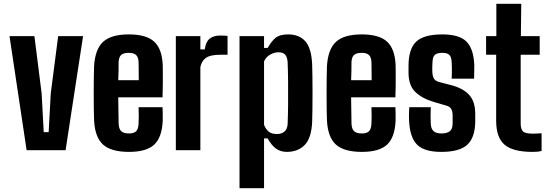

<svg xmlns="http://www.w3.org/2000/svg" viewBox="-20 -790 2899 1010"><path d="M120 0 30 -600H161L199 -299L210 -95H236L247 -299L286 -600H417L325 0Z M709 -226H835Q836 -217 836 -194.5Q836 -172 836 -155Q832 -67 791 -29Q750 9 659 9Q565 9 522.5 -29Q480 -67 475 -155Q474 -177 473.5 -215.5Q473 -254 473 -297.5Q473 -341 473.5 -380Q474 -419 475 -444Q481 -533 523.5 -571Q566 -609 658 -609Q749 -609 790.5 -571.5Q832 -534 836 -449Q836 -436 836.5 -408Q837 -380 836.5 -345Q836 -310 835 -278H602Q602 -243 603 -209Q604 -175 604 -141Q605 -112 617.5 -100Q630 -88 659 -88Q685 -88 696.5 -100Q708 -112 709 -141Q711 -170 709 -226ZM658 -512Q629 -512 617 -500.5Q605 -489 604 -463Q604 -438 603.5 -415Q603 -392 602 -368H710Q710 -401 709.5 -427.5Q709 -454 709 -463Q708 -489 696 -500.5Q684 -512 658 -512Z M905 0V-600H1034V-530H1057Q1063 -571 1083.5 -587Q1104 -603 1137 -603Q1149 -603 1160 -602.5Q1171 -602 1177 -601V-502H1139Q1085 -502 1062.5 -485Q1040 -468 1034 -437V0Z M1240 200V-600H1369V-538H1388Q1408 -573 1429.5 -591Q1451 -609 1496 -609Q1554 -609 1586 -573Q1618 -537 1622 -453Q1623 -426 1623.5 -386Q1624 -346 1624 -301.5Q1624 -257 1623.5 -216Q1623 -175 1622 -147Q1618 -63 1582.5 -27Q1547 9 1489 9Q1457 9 1433 -7.5Q1409 -24 1388 -62H1369V200ZM1437 -85Q1461 -85 1476 -97.5Q1491 -110 1493 -136Q1495 -184 1495.5 -242Q1496 -300 1495.5 -358Q1495 -416 1493 -464Q1491 -490 1480 -502.5Q1469 -515 1445 -515Q1423 -515 1401 -502.5Q1379 -490 1369 -467V-133Q1380 -107 1395.5 -96Q1411 -85 1437 -85Z M1934 -226H2060Q2061 -217 2061 -194.5Q2061 -172 2061 -155Q2057 -67 2016 -29Q1975 9 1884 9Q1790 9 1747.5 -29Q1705 -67 1700 -155Q1699 -177 1698.5 -215.5Q1698 -254 1698 -297.5Q1698 -341 1698.5 -380Q1699 -419 1700 -444Q1706 -533 1748.5 -571Q1791 -609 1883 -609Q1974 -609 2015.5 -571.5Q2057 -534 2061 -449Q2061 -436 2061.5 -408Q2062 -380 2061.5 -345Q2061 -310 2060 -278H1827Q1827 -243 1828 -209Q1829 -175 1829 -141Q1830 -112 1842.5 -100Q1855 -88 1884 -88Q1910 -88 1921.5 -100Q1933 -112 1934 -141Q1936 -170 1934 -226ZM1883 -512Q1854 -512 1842 -500.5Q1830 -489 1829 -463Q1829 -438 1828.5 -415Q1828 -392 1827 -368H1935Q1935 -401 1934.5 -427.5Q1934 -454 1934 -463Q1933 -489 1921 -500.5Q1909 -512 1883 -512Z M2301 9Q2212 9 2174 -29Q2136 -67 2132 -155Q2131 -172 2131.5 -194.5Q2132 -217 2133 -226H2246Q2245 -199 2245 -177Q2245 -155 2246 -141Q2247 -112 2261 -100Q2275 -88 2301 -88Q2332 -88 2346.5 -100Q2361 -112 2361 -141Q2361 -152 2361 -162.5Q2361 -173 2361 -183Q2361 -204 2353.5 -217Q2346 -230 2326 -235L2261 -254Q2198 -273 2163.5 -307.5Q2129 -342 2129 -408Q2129 -416 2129 -425Q2129 -434 2129 -443Q2129 -532 2169 -570.5Q2209 -609 2307 -609Q2396 -609 2433.5 -571.5Q2471 -534 2475 -449Q2475 -431 2474.5 -408Q2474 -385 2474 -376H2356Q2357 -387 2357 -404Q2357 -421 2357 -438Q2357 -455 2356 -463Q2355 -490 2344 -501Q2333 -512 2307 -512Q2278 -512 2267 -501Q2256 -490 2255 -463Q2254 -450 2254 -440Q2254 -430 2254 -419Q2254 -395 2261 -379.5Q2268 -364 2292 -358L2350 -343Q2414 -327 2447 -292Q2480 -257 2480 -190Q2480 -181 2480 -170.5Q2480 -160 2480 -151Q2479 -66 2438 -28.5Q2397 9 2301 9Z M2781 9Q2678 9 2634 -29Q2590 -67 2590 -155V-502H2537V-600H2591V-770H2722L2720 -600H2819V-502H2719V-140Q2719 -111 2731 -99Q2743 -87 2782 -87Q2794 -87 2804.5 -87.5Q2815 -88 2829 -89V4Q2818 7 2806 8Q2794 9 2781 9Z"/></svg>

Font: Big Shoulders Display ExtraBold
Style: Regular
Weight: 800
Designer: Patric King
Foundry: XO Type Co
Version: Version 1.000; ttfautohint (v1.8.2)